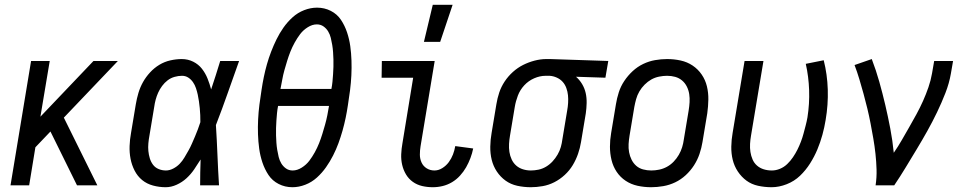

<svg xmlns="http://www.w3.org/2000/svg" viewBox="-20 -775 4040 803"><path d="M24 0 110 -520H188L149 -287L371 -520H473L247 -283L387 0H302L191 -225L128 -159L102 0Z M673 8Q646 8 620 1Q594 -6 574.5 -22Q555 -38 543 -61.5Q531 -85 526 -111Q521 -137 522 -164.5Q523 -192 528 -219L548 -339Q552 -363 559 -386.5Q566 -410 578 -431.5Q590 -453 607.5 -472Q625 -491 646.5 -504Q668 -517 692.5 -522.5Q717 -528 740 -528Q766 -528 788 -517Q810 -506 824.5 -487.5Q839 -469 848 -446.5Q857 -424 863 -401Q873 -431 882.5 -460.5Q892 -490 901 -520H980Q956 -453 932.5 -386Q909 -319 883 -252Q887 -189 889.5 -126Q892 -63 896 0H817Q817 -27 817.5 -54Q818 -81 819 -108Q806 -87 792 -66.5Q778 -46 760 -29.5Q742 -13 719 -2.5Q696 8 673 8ZM674 -62Q689 -62 704.5 -70Q720 -78 731.5 -90Q743 -102 751.5 -116.5Q760 -131 768 -145Q776 -159 782.5 -174Q789 -189 795.5 -204Q802 -219 807.5 -234Q813 -249 818 -264Q818 -279 817.5 -293.5Q817 -308 815.5 -322.5Q814 -337 812 -351.5Q810 -366 807 -379.5Q804 -393 799.5 -406.5Q795 -420 787 -431.5Q779 -443 767.5 -450.5Q756 -458 741 -458Q726 -458 710 -453.5Q694 -449 681 -439Q668 -429 658 -415.5Q648 -402 641.5 -387.5Q635 -373 631 -358Q627 -343 625 -328L605 -208Q602 -192 600.5 -175.5Q599 -159 600.5 -143.5Q602 -128 606.5 -113Q611 -98 620 -86Q629 -74 643.5 -68Q658 -62 674 -62Z M1203 8Q1172 8 1145.5 -5.5Q1119 -19 1103 -43Q1087 -67 1077.5 -95.5Q1068 -124 1064 -153.5Q1060 -183 1059 -213.5Q1058 -244 1059.5 -275Q1061 -306 1065 -337.5Q1069 -369 1074 -400Q1078 -427 1083.5 -453.5Q1089 -480 1096.5 -506.5Q1104 -533 1114 -559Q1124 -585 1136.5 -610.5Q1149 -636 1165.5 -659.5Q1182 -683 1203.5 -702.5Q1225 -722 1252 -732.5Q1279 -743 1306 -743Q1337 -743 1363.5 -729.5Q1390 -716 1406 -692Q1422 -668 1431.5 -639.5Q1441 -611 1445 -581.5Q1449 -552 1450 -521.5Q1451 -491 1449.5 -460Q1448 -429 1444 -397.5Q1440 -366 1435 -335Q1431 -308 1425.5 -281.5Q1420 -255 1412.5 -228.5Q1405 -202 1395.5 -176Q1386 -150 1373 -124.5Q1360 -99 1343.5 -75.5Q1327 -52 1305.5 -32.5Q1284 -13 1257 -2.5Q1230 8 1203 8ZM1153 -403H1366Q1369 -418 1370.5 -433.5Q1372 -449 1373 -464.5Q1374 -480 1374.5 -495.5Q1375 -511 1374.5 -526.5Q1374 -542 1373 -557Q1372 -572 1369.5 -587Q1367 -602 1363.5 -616.5Q1360 -631 1352.5 -643.5Q1345 -656 1333 -664.5Q1321 -673 1305 -673Q1286 -673 1267 -661Q1248 -649 1235.5 -632.5Q1223 -616 1212.5 -597Q1202 -578 1194.5 -559Q1187 -540 1181 -520.5Q1175 -501 1169.5 -481.5Q1164 -462 1160.5 -442Q1157 -422 1153 -403ZM1204 -62Q1223 -62 1242 -74Q1261 -86 1273.5 -102.5Q1286 -119 1296.5 -138Q1307 -157 1314.5 -176Q1322 -195 1328 -214.5Q1334 -234 1339.5 -253.5Q1345 -273 1349 -293Q1353 -313 1356 -332H1143Q1140 -317 1138.5 -301.5Q1137 -286 1136 -270.5Q1135 -255 1134.5 -239.5Q1134 -224 1134.5 -208.5Q1135 -193 1136 -178Q1137 -163 1139.5 -148Q1142 -133 1145.5 -118.5Q1149 -104 1156.5 -91.5Q1164 -79 1176 -70.5Q1188 -62 1204 -62Z M1790 8Q1767 8 1745.5 3Q1724 -2 1706.5 -14.5Q1689 -27 1678 -45.5Q1667 -64 1662 -85.5Q1657 -107 1658 -130Q1659 -153 1663 -175L1708 -450H1576L1577 -520H1798L1739 -164Q1736 -146 1736 -128.5Q1736 -111 1743 -95.5Q1750 -80 1764.5 -71Q1779 -62 1797 -62Q1814 -62 1830 -72Q1846 -82 1857 -97Q1868 -112 1874.5 -129Q1881 -146 1884 -164L1959 -154Q1955 -134 1947.5 -114Q1940 -94 1929.5 -75.5Q1919 -57 1904 -40.5Q1889 -24 1870.5 -13Q1852 -2 1831.5 3Q1811 8 1790 8ZM1753 -600 1790 -755H1873L1821 -600Z M2200 8Q2171 8 2143.5 2Q2116 -4 2094.5 -19.5Q2073 -35 2058 -57.5Q2043 -80 2036.5 -106.5Q2030 -133 2030.5 -162Q2031 -191 2036 -219L2056 -339Q2060 -364 2068 -388Q2076 -412 2090.5 -434Q2105 -456 2125 -474Q2145 -492 2168 -503.5Q2191 -515 2216 -521.5Q2241 -528 2265 -528H2281L2524 -520L2512 -450L2389 -454Q2404 -441 2414.5 -423.5Q2425 -406 2429.5 -386Q2434 -366 2433.5 -344Q2433 -322 2430 -301L2410 -181Q2406 -156 2397.5 -131.5Q2389 -107 2375.5 -84.5Q2362 -62 2342 -43.5Q2322 -25 2298.5 -13Q2275 -1 2249.5 3.5Q2224 8 2200 8ZM2200 -62Q2216 -62 2232.5 -65.5Q2249 -69 2264 -78Q2279 -87 2291 -100Q2303 -113 2312 -128.5Q2321 -144 2325.5 -160Q2330 -176 2332 -192L2352 -312Q2355 -328 2356 -344.5Q2357 -361 2355.5 -376.5Q2354 -392 2348.5 -407Q2343 -422 2333 -433Q2323 -444 2308.5 -450.5Q2294 -457 2279 -458H2262Q2238 -458 2214 -447.5Q2190 -437 2172.5 -418Q2155 -399 2146 -375.5Q2137 -352 2133 -328L2113 -208Q2110 -191 2109 -173.5Q2108 -156 2110.5 -139.5Q2113 -123 2120 -108Q2127 -93 2139 -82.5Q2151 -72 2167 -67Q2183 -62 2200 -62Z M2703 8Q2674 8 2646.5 2Q2619 -4 2596.5 -19Q2574 -34 2559 -56.5Q2544 -79 2537.5 -106Q2531 -133 2531 -161.5Q2531 -190 2536 -219L2556 -339Q2560 -364 2568 -389Q2576 -414 2591 -436.5Q2606 -459 2626 -477.5Q2646 -496 2670 -507.5Q2694 -519 2719.5 -523.5Q2745 -528 2770 -528Q2799 -528 2826.5 -522Q2854 -516 2876.5 -501Q2899 -486 2914.5 -463.5Q2930 -441 2936.5 -414Q2943 -387 2942.5 -358.5Q2942 -330 2938 -301L2918 -181Q2914 -156 2905.5 -131Q2897 -106 2882.5 -83.5Q2868 -61 2848 -42.5Q2828 -24 2804 -12.5Q2780 -1 2754 3.5Q2728 8 2703 8ZM2704 -62Q2720 -62 2737 -65.5Q2754 -69 2769.5 -77.5Q2785 -86 2797.5 -99Q2810 -112 2819 -127.5Q2828 -143 2833 -159.5Q2838 -176 2840 -192L2860 -312Q2863 -330 2864 -347.5Q2865 -365 2862.5 -381.5Q2860 -398 2852.5 -413Q2845 -428 2832.5 -438.5Q2820 -449 2804 -453.5Q2788 -458 2770 -458Q2754 -458 2736.5 -454.5Q2719 -451 2704 -442.5Q2689 -434 2676 -421Q2663 -408 2654 -392.5Q2645 -377 2640.5 -360.5Q2636 -344 2633 -328L2613 -208Q2610 -190 2609 -172.5Q2608 -155 2611 -138.5Q2614 -122 2621.5 -107Q2629 -92 2641 -81.5Q2653 -71 2669.5 -66.5Q2686 -62 2704 -62Z M3207 8Q3178 8 3150.5 2Q3123 -4 3102 -19.5Q3081 -35 3066 -57.5Q3051 -80 3044.5 -106.5Q3038 -133 3038.5 -162Q3039 -191 3044 -219L3094 -520H3173L3121 -208Q3118 -191 3117 -173.5Q3116 -156 3118.5 -139.5Q3121 -123 3127.5 -108Q3134 -93 3146 -82.5Q3158 -72 3174 -67Q3190 -62 3208 -62Q3225 -62 3242 -69Q3259 -76 3272.5 -89Q3286 -102 3296.5 -117.5Q3307 -133 3315 -149Q3323 -165 3329.5 -182Q3336 -199 3340.5 -216Q3345 -233 3349.5 -250Q3354 -267 3357 -284Q3366 -341 3364 -398Q3362 -455 3350 -508L3425 -523Q3440 -464 3442 -400.5Q3444 -337 3433 -273Q3428 -242 3419.5 -211Q3411 -180 3398.5 -150Q3386 -120 3368 -91.5Q3350 -63 3326 -40Q3302 -17 3270 -4.5Q3238 8 3207 8Z M3642 0Q3647 -33 3646 -66Q3645 -99 3641.5 -131.5Q3638 -164 3632.5 -195.5Q3627 -227 3621 -258.5Q3615 -290 3607.5 -321Q3600 -352 3591.5 -383Q3583 -414 3574 -444Q3565 -474 3554 -503L3626 -528Q3644 -481 3657.5 -433Q3671 -385 3682.5 -336Q3694 -287 3703.5 -237Q3713 -187 3718 -136Q3736 -162 3751.5 -189Q3767 -216 3782.5 -243Q3798 -270 3813 -297.5Q3828 -325 3840.5 -353Q3853 -381 3863 -410Q3873 -439 3878 -468L3887 -520H3966L3957 -468Q3950 -427 3934 -386Q3918 -345 3899 -305.5Q3880 -266 3858.5 -227.5Q3837 -189 3814 -151Q3791 -113 3768 -75Q3745 -37 3720 0Z"/></svg>

Font: Iosevka Custom
Style: Italic
Weight: 400
Italic angle: -9°
Monospace: yes
Designer: Belleve Invis
Foundry: Belleve Invis
Version: Version 30.3.3; ttfautohint (v1.8.3)